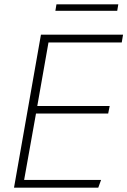

<svg xmlns="http://www.w3.org/2000/svg" viewBox="-20 -871 591 891"><path d="M92 -36H449L436 0H45L170 -710H551L545 -674H205L153 -379H489L482 -344H147ZM242 -851H529L524 -821H237Z"/></svg>

Font: Livvic ExtraLight
Style: Italic
Weight: 275
Italic angle: -10°
Designer: Jacques Le Bailly, Baron von Fonthausen
Version: Version 1.001; ttfautohint (v1.8.2)